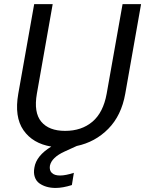

<svg xmlns="http://www.w3.org/2000/svg" viewBox="-20 -717 715 943"><path d="M69.8 -256.8 147.9 -696.8H238.8L161.1 -256.8Q145 -164.6 182.6 -119.4Q220.2 -74.2 299.8 -74.2Q380.9 -74.2 434.1 -119.4Q487.3 -164.6 503.9 -256.8L582 -696.8H672.9L595.2 -256.8Q576.2 -149.4 511.7 -84.2Q447.3 -19 356.9 0L297.9 26.9Q233.4 56.2 225.1 97.2Q221.7 120.1 234.9 132.6Q248 145 274.9 145Q302.2 145 342.8 131.8L333 191.9Q288.1 206.1 252.9 206.1Q229.5 206.1 209.5 200.4Q189.5 194.8 173.6 183.6Q157.7 172.4 150.9 152.3Q144 132.3 148.9 106Q158.2 47.9 231.9 2.9Q140.6 -12.2 95.2 -77.6Q49.8 -143.1 69.8 -256.8Z"/></svg>

Font: SVN-Poppins
Style: Italic
Weight: 400
Italic angle: -10°
Designer: Ninad Kale (Devanagari), Jonny Pinhorn (Latin)
Foundry: Indian Type Foundry
Version: Version 3.002 2017